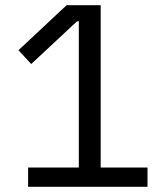

<svg xmlns="http://www.w3.org/2000/svg" viewBox="-20 -718 640 738"><path d="M88 0V-74H283V-636H276L100 -472L51 -525L236 -698H367V-74H547V0Z"/></svg>

Font: Aneliza
Style: Regular
Weight: 400
Designer: Mike Abbink, Paul van der Laan, Pieter van Rosmalen
Foundry: Bold Monday
Version: Version 3.001;September 8, 2019;FontCreator 11.5.0.2425 64-b